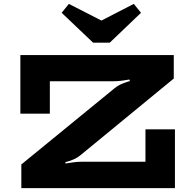

<svg xmlns="http://www.w3.org/2000/svg" viewBox="-20 -970 1001 990"><path d="M90 0V-122L572 -516Q591 -531 614 -540Q637 -549 650 -552L647 -560Q636 -558 612.5 -554.5Q589 -551 565 -551H237V-384H85V-686H876V-565L394 -169Q375 -154 353 -145.5Q331 -137 317 -134L318 -127Q331 -129 354.5 -132.5Q378 -136 400 -136H730V-303H882V0ZM670 -950 707 -904 546 -750H460L298 -904L335 -950L503 -864Z"/></svg>

Font: BioRhyme SemiExpanded ExtraBold
Style: Regular
Weight: 800
Width: 6
Designer: Aoife Mooney
Foundry: Aoife Mooney Type
Version: Version 1.600;gftools[0.9.33]